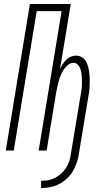

<svg xmlns="http://www.w3.org/2000/svg" viewBox="-20 -755 540 963"><path d="M186 188V152Q203 152 221 149Q239 146 255.5 137.5Q272 129 286 116.5Q300 104 310.5 88Q321 72 327 54.5Q333 37 335 20L382 -264Q384 -276 386.5 -289Q389 -302 390 -314.5Q391 -327 391 -339.5Q391 -352 390.5 -364.5Q390 -377 388 -389Q386 -401 382 -412Q378 -423 369.5 -431.5Q361 -440 349 -440Q334 -440 320.5 -429Q307 -418 298.5 -404.5Q290 -391 284 -376Q278 -361 274 -346.5Q270 -332 267 -317Q264 -302 261 -287L214 0H174L289 -699H164L49 0H9L130 -735H335L281 -409Q287 -421 294.5 -433Q302 -445 312 -455Q322 -465 335 -470.5Q348 -476 361 -476Q377 -476 390.5 -468Q404 -460 411.5 -447Q419 -434 422.5 -418.5Q426 -403 428 -387.5Q430 -372 430 -355.5Q430 -339 429.5 -323Q429 -307 426.5 -290.5Q424 -274 421 -258L375 20Q372 42 364 64Q356 86 344 106Q332 126 313.5 142.5Q295 159 274 169.5Q253 180 230.5 184Q208 188 186 188Z"/></svg>

Font: Iosevka Term Curly Extralight
Style: Italic
Weight: 200
Italic angle: -9°
Designer: Belleve Invis
Foundry: Belleve Invis
Version: Version 32.3.0